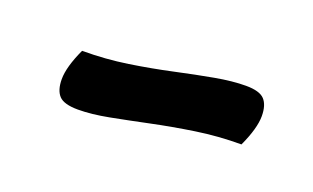

<svg xmlns="http://www.w3.org/2000/svg" viewBox="-39 -616 796 488"><g transform="rotate(20 359.5 -372.5)"><path d="M183 -271Q145 -271 131.5 -285.5Q118 -300 118 -330Q118 -363 142 -415Q205 -415 264.5 -424Q324 -433 379 -445Q434 -457 481 -465.5Q528 -474 564 -474Q601 -474 614.5 -459.5Q628 -445 628 -415Q628 -382 604 -330Q542 -330 482 -321Q422 -312 367.5 -300.5Q313 -289 266 -280Q219 -271 183 -271Z"/></g></svg>

Font: Lemonada SemiBold
Style: Regular
Weight: 600
Designer: Mohamed Gaber (Arabic), Eduardo Tunni (Latin)
Foundry: Kief Type Foundry
Version: Version 4.005; ttfautohint (v1.8.3)